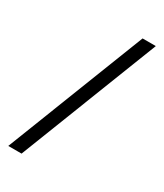

<svg xmlns="http://www.w3.org/2000/svg" viewBox="-197 -749 810 947"><g transform="rotate(30 208.0 -276.0)"><path d="M91.7 119.8H16L324.6 -670.6H400Z"/></g></svg>

Font: Anek Malayalam Medium
Style: Regular
Weight: 500
Designer: Maithili Shingre (Malayalam) & Yesha Goshar (Latin)
Foundry: Ek Type
Version: Version 1.003